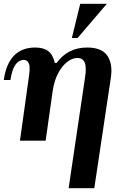

<svg xmlns="http://www.w3.org/2000/svg" viewBox="-20 -740 664 1010"><path d="M438 -490Q516 -490 545 -446.5Q574 -403 563 -330L476 250H341L427 -330Q429 -341 430.5 -358.5Q432 -376 430 -393.5Q428 -411 418 -423Q408 -435 387 -435Q360 -435 333 -414Q306 -393 285.5 -354Q265 -315 257 -260L220 0H85L134 -351Q137 -373 135.5 -389.5Q134 -406 126 -415.5Q118 -425 103 -425Q90 -425 76 -415Q62 -405 51.5 -382Q41 -359 35 -319H0Q11 -402 52.5 -446Q94 -490 165 -490Q209 -490 234 -471Q259 -452 268 -409H278Q306 -448 346 -469Q386 -490 438 -490ZM542 -720 388 -540H358L402 -720Z"/></svg>

Font: Brygada 1918
Style: Bold Italic
Weight: 700
Italic angle: -8°
Designer: Mateusz Machalski | Borys Kosmynka | Przemek Hoffer
Foundry: NIEPODLEGLA 2018
Version: Version 3.006